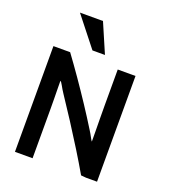

<svg xmlns="http://www.w3.org/2000/svg" viewBox="-167 -1070 1062 1198"><g transform="rotate(20 364.0 -471.5)"><path d="M617 6V-696H499V-458Q499 -418 499.5 -372.5Q500 -327 500.5 -286Q501 -245 501 -218Q496 -223 486.5 -241.5Q477 -260 463 -282Q421 -350 373.5 -422Q326 -494 277 -564.5Q228 -635 183 -696H72V6H189V-322Q189 -355 188.5 -391.5Q188 -428 187.5 -459.5Q187 -491 187 -507Q192 -507 204.5 -484Q217 -461 231 -440Q278 -370 328 -292.5Q378 -215 425 -139Q472 -63 510 3L544 6ZM393 -754 309 -949H156L310 -754Z"/></g></svg>

Font: Repo DemiBold
Style: Regular
Weight: 600
Designer: Stefan Peev
Foundry: Context Ltd
Version: Version 1.502